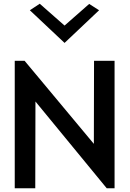

<svg xmlns="http://www.w3.org/2000/svg" viewBox="-20 -1019 695 1029"><path d="M552 -10H594V-693H484L483 -248L112 -693H59V-10H169L170 -475ZM140 -964 326 -789 511 -964 458 -998 326 -882 193 -999Z"/></svg>

Font: Bluebird
Style: Li
Weight: 300
Designer: Jasper
Foundry: Cannot Into Space Fonts
Version: Version 0.98